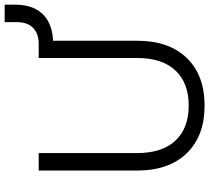

<svg xmlns="http://www.w3.org/2000/svg" viewBox="-58 -848 921 846"><g transform="rotate(-90 403.0 -424.5)"><path d="M361 16Q228 16 151.5 -62.5Q75 -141 75 -282V-715H152V-282Q152 -171 207 -112.5Q262 -54 361 -54Q461 -54 516 -112.5Q571 -171 571 -282V-715H632Q679 -715 704 -740Q729 -765 729 -811V-865H806V-820Q806 -732 755.5 -689Q705 -646 610 -652L647 -697V-282Q647 -141 571 -62.5Q495 16 361 16Z"/></g></svg>

Font: Wix Madefor Display
Style: Regular
Weight: 400
Designer: Dalton Maag Ltd
Foundry: Dalton Maag Ltd
Version: Version 3.100